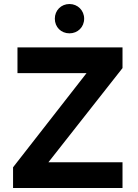

<svg xmlns="http://www.w3.org/2000/svg" viewBox="-20 -936 685 956"><path d="M326 -770C367 -770 399 -801 399 -843C399 -884 367 -916 326 -916C284 -916 253 -884 253 -843C253 -801 284 -770 326 -770ZM45 0H590V-128H221L590 -597V-700H67V-572H411L45 -103Z"/></svg>

Font: Overpass ExtraBold
Style: Regular
Weight: 800
Designer: Delve Withrington, Thomas Jockin
Foundry: Delve Fonts
Version: Version 3.000;DELV;Overpass